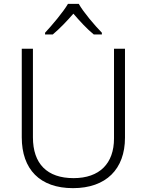

<svg xmlns="http://www.w3.org/2000/svg" viewBox="-20 -967 762 997"><path d="M389 -947H333C308 -904 251 -837 214 -797V-788H254C290 -818 329 -859 361 -896C393 -859 431 -817 467 -788H509V-797C471 -836 413 -904 389 -947ZM629 -252V-714H572V-248C572 -118 497 -42 362 -42C225 -42 151 -116 151 -254V-714H93V-254C93 -88 187 10 359 10C531 10 629 -89 629 -252Z"/></svg>

Font: Noto Sans Devanagari UI Light
Style: Regular
Weight: 300
Designer: Jelle Bosma - Monotype Design Team
Foundry: Monotype Imaging Inc.
Version: Version 2.004